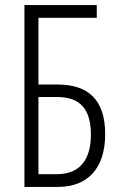

<svg xmlns="http://www.w3.org/2000/svg" viewBox="-20 -734 466 754"><path d="M76 0H208C327 0 393 -76 393 -207C393 -340 329 -402 206 -402H131V-664H360V-714H76ZM131 -50V-353H205C295 -353 337 -305 337 -205C337 -102 289 -50 204 -50Z"/></svg>

Font: Noto Sans UI Condensed Light
Style: Regular
Weight: 300
Width: 3
Designer: Monotype Design Team
Foundry: Monotype Imaging Inc.
Version: Version 1.901